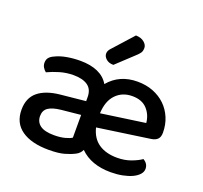

<svg xmlns="http://www.w3.org/2000/svg" viewBox="-124 -850 1065 1009"><g transform="rotate(20 408.0 -346.0)"><path d="M243 -482Q300 -482 340.5 -464Q381 -446 402 -410Q462 -482 563 -482Q611 -482 650.5 -466.5Q690 -451 718.5 -423.5Q747 -396 763 -358Q779 -320 779 -275Q779 -250 766.5 -238Q754 -226 731 -223L439 -181Q453 -124 493.5 -96.5Q534 -69 597 -69Q639 -69 674 -82Q709 -95 730 -110Q758 -94 758 -65Q758 -48 745 -33.5Q732 -19 709.5 -8.5Q687 2 656.5 8Q626 14 591 14Q481 14 419 -48Q414 -37 406 -29Q398 -21 388 -16Q363 -3 330.5 6Q298 15 245 15Q148 15 93.5 -23Q39 -61 39 -135Q39 -201 81.5 -236Q124 -271 204 -279L343 -293V-315Q343 -359 314.5 -379Q286 -399 235 -399Q195 -399 158 -388Q121 -377 92 -363Q82 -371 75 -382.5Q68 -394 68 -408Q68 -425 76.5 -436Q85 -447 103 -455Q131 -469 167 -475.5Q203 -482 243 -482ZM245 -67Q280 -67 306 -74Q332 -81 343 -89V-216L234 -205Q188 -200 165 -184.5Q142 -169 142 -137Q142 -104 167 -85.5Q192 -67 245 -67ZM563 -401Q507 -401 471.5 -364Q436 -327 433 -258L679 -293Q675 -338 646 -369.5Q617 -401 563 -401ZM471 -707Q501 -706 518 -691.5Q535 -677 535 -660Q535 -643 528 -632.5Q521 -622 504 -607L412 -521Q386 -521 371 -534.5Q356 -548 356 -564Q356 -574 360.5 -582Q365 -590 373 -598Z"/></g></svg>

Font: Baloo Bhai 2 Medium
Style: Regular
Weight: 500
Designer: Supriya Tembe, Noopur Datye and Ek Type
Foundry: Ek Type
Version: Version 1.640;PS 1.000;hotconv 16.6.51;makeotf.lib2.5.65220;